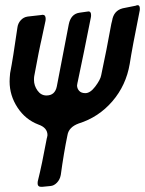

<svg xmlns="http://www.w3.org/2000/svg" viewBox="-20 -733 559 740"><path d="M518 -690Q489 -546 480 -487Q466 -404 413 -342.5Q360 -281 283 -257Q245 -243 240 -212Q226 -145 214 -57V-58Q211 -41 199.5 -29Q188 -17 174 -16L143 -13H138Q125 -13 125 -26Q125 -33 126 -36Q141 -95 161 -203V-201Q163 -209 163 -212Q163 -241 128 -253Q78 -272 47.5 -318.5Q17 -365 17 -419Q17 -431 19 -451Q30 -507 47 -626Q49 -643 60 -655Q71 -667 86 -669H85L138 -675Q141 -676 144 -676Q156 -676 156 -661Q156 -655 155 -651Q150 -627 146 -609Q142 -591 139.5 -578.5Q137 -566 136 -563Q133 -552 112 -440Q111 -435 111 -425Q111 -403 124.5 -384Q138 -365 159 -365Q192 -365 199 -400Q230 -562 245 -639Q253 -679 286 -684L314 -688Q316 -688 318 -688.5Q320 -689 321 -689Q331 -689 331 -675Q331 -669 330 -665Q303 -528 279 -415V-416Q277 -406 277 -404Q277 -392 285 -383Q293 -374 309 -374Q328 -374 347.5 -400Q367 -426 370 -443Q391 -541 409 -641L412 -653Q418 -692 453 -701L503 -711Q507 -713 511 -713Q519 -713 519 -699Q519 -693 518 -690Z"/></svg>

Font: Bangerz Fix
Style: Regular
Weight: 400
Designer: vernon adams
Foundry: Vernon Adams
Version: Version 2.10;December 28, 2023;FontCreator 13.0.0.2683 64-bi